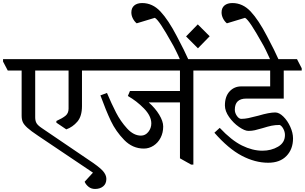

<svg xmlns="http://www.w3.org/2000/svg" viewBox="-51 -1038 2000 1260"><path d="M647 136Q647 168 626 185Q605 202 573 202Q548 202 530.5 188Q513 174 505 156V154L559 95L199 -147Q151 -179 128.5 -199.5Q106 -220 98.5 -237Q91 -254 91 -279V-575H0L-31 -634V-650H556L588 -590V-575H487V-342Q487 -275 456.5 -239.5Q426 -204 384 -189L319 -233V-244Q359 -262 379 -278.5Q399 -295 399 -325V-575H180V-268Q180 -245 188.5 -230Q197 -215 224 -197L529 10Q599 56 623 82.5Q647 109 647 136Z M1328 -575H1218V42H1203L1130 1V-366H925Q968 -328 994 -285Q1020 -242 1020 -208Q1020 -167 1003 -134Q986 -101 956.5 -82Q927 -63 893 -63Q819 -63 764 -119.5Q709 -176 676.5 -244.5Q644 -313 608 -412L651 -428Q681 -357 710.5 -299.5Q740 -242 783 -195Q826 -148 874 -148Q903 -148 922.5 -172.5Q942 -197 942 -228Q942 -277 893.5 -326.5Q845 -376 788 -408L802 -441H1130V-575H588L557 -634V-650H1297L1328 -590Z M1109 -801Q1161 -703 1185 -648H1130Q1118 -676 1101.5 -709Q1085 -742 1078 -753Q1035 -830 1007.5 -871.5Q980 -913 965 -921L846 -885Q831 -897 821 -916.5Q811 -936 811 -956Q811 -986 830 -1002Q849 -1018 882 -1018Q950 -1018 1002 -962.5Q1054 -907 1109 -801ZM1325 -800 1248 -721 1170 -799 1247 -878Z M1929 -590V-575H1811V-391H1565Q1490 -391 1490 -318Q1490 -297 1503.5 -277.5Q1517 -258 1532 -258Q1556 -258 1579 -263Q1602 -268 1645 -279Q1716 -300 1755 -300Q1781 -300 1808.5 -273Q1836 -246 1854 -206Q1872 -166 1872 -130Q1872 -59 1829 -14.5Q1786 30 1709 30Q1623 30 1535.5 -16Q1448 -62 1356 -167L1391 -199Q1468 -117 1537 -83Q1606 -49 1671 -49Q1729 -49 1774 -75.5Q1819 -102 1819 -152Q1819 -172 1809 -191.5Q1799 -211 1785 -218Q1755 -218 1731 -213Q1707 -208 1672 -197Q1641 -188 1621.5 -183.5Q1602 -179 1579 -179Q1555 -179 1517.5 -205Q1480 -231 1452.5 -270Q1425 -309 1425 -346Q1425 -405 1455.5 -438Q1486 -471 1532 -471H1722V-575H1328L1297 -634V-650H1898Z M1701 -801Q1753 -703 1777 -648H1722Q1710 -676 1693.5 -709Q1677 -742 1670 -753Q1627 -830 1599.5 -871.5Q1572 -913 1557 -921L1438 -885Q1423 -897 1413 -916.5Q1403 -936 1403 -956Q1403 -986 1422 -1002Q1441 -1018 1474 -1018Q1542 -1018 1594 -962.5Q1646 -907 1701 -801Z"/></svg>

Font: Martel DemiBold
Style: Regular
Weight: 600
Designer: Dan Reynolds
Foundry: Dan Reynolds
Version: Version 1.001; ttfautohint (v1.1) -l 5 -r 5 -G 72 -x 0 -D la